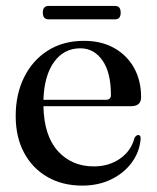

<svg xmlns="http://www.w3.org/2000/svg" viewBox="-20 -598 514 630"><path d="M443 -279Q443 -249.5 409.5 -249.5H122.5Q124.5 -152.5 170 -102.2Q215.5 -52 288 -52Q337.5 -52 374 -77.5Q410.5 -103 421.5 -146Q427.5 -155 433.5 -155Q442 -155 441.5 -142.5Q438 -99.5 412.5 -64.8Q387 -30 345 -9.5Q303 11 250 11Q185 11 135.8 -17.2Q86.5 -45.5 59 -96.8Q31.5 -148 31.5 -217.5Q31.5 -288.5 59 -344.2Q86.5 -400 136.8 -432Q187 -464 255.5 -464Q313 -464 355 -440.2Q397 -416.5 420 -375Q443 -333.5 443 -279ZM243.5 -439.5Q190 -439.5 157.5 -394.8Q125 -350 122.5 -270.5H327Q344 -270.5 344 -286Q344 -360.5 316 -400Q288 -439.5 243.5 -439.5ZM120.5 -556.5Q120.5 -578.5 139.5 -578.5H357.5Q376 -578.5 376 -556.5Q376 -534.5 357.5 -534.5H139.5Q120.5 -534.5 120.5 -556.5Z"/></svg>

Font: Fraunces 72pt S000
Style: Regular
Weight: 400
Version: Version 1.000; ttfautohint (v1.8.3)